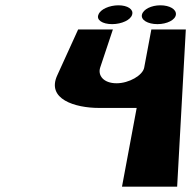

<svg xmlns="http://www.w3.org/2000/svg" viewBox="-20 -704 739 724"><path d="M426.7 -684C392.7 -684 358.4 -669 351.3 -649C342.3 -629 365.8 -613 402.8 -613C438.8 -613 473.3 -629 478.3 -649C484.4 -669 460.7 -684 426.7 -684ZM584.7 -684C550.7 -684 520.4 -669 515.3 -649C510.3 -629 536.8 -613 573.8 -613C609.8 -613 641.3 -629 643.3 -649C645.4 -669 619.7 -684 584.7 -684ZM680.7 -593H550.7L523.7 -449C518.3 -420 466.7 -390 419.7 -390C369.7 -390 348.3 -420 357.7 -449L405.7 -593H274.7L196.4 -421C153.5 -330 263.4 -297 353.4 -297H495.4L440 0H648Z"/></svg>

Font: Hussar Milosc
Style: Obl
Weight: 700
Foundry: Cannot Into Space Fonts
Version: Version 1.02